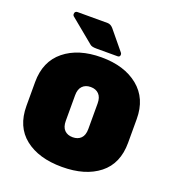

<svg xmlns="http://www.w3.org/2000/svg" viewBox="-162 -1049 1082 1186"><g transform="rotate(20 379.0 -456.0)"><path d="M713 -426V-270Q713 -133 622.5 -61.5Q532 10 379 10Q226 10 135.5 -61.5Q45 -133 45 -270V-426Q45 -562 136.5 -636Q228 -710 379 -710Q530 -710 621.5 -635.5Q713 -561 713 -426ZM453 -266V-434Q453 -474 433 -494.5Q413 -515 379 -515Q345 -515 325 -494.5Q305 -474 305 -434V-266Q305 -225 325 -205Q345 -185 379 -185Q413 -185 433 -205Q453 -225 453 -266ZM485 -766Q485 -750 469 -750H329Q299 -750 288 -760L130 -890Q125 -895 125 -902Q125 -922 144 -922H341Q361 -922 378 -903L480 -779Q485 -774 485 -766Z"/></g></svg>

Font: Rubik One
Style: Regular
Weight: 400
Designer: Hubert and Fischer with Elvire Volk Leonovitch
Foundry: Hubert and Fischer with Elvire Volk Leonovitch
Version: Version 1.001